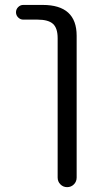

<svg xmlns="http://www.w3.org/2000/svg" viewBox="-20 -562 400 779"><path d="M74.2 -482.4Q62.5 -482.4 53.7 -491.2Q44.9 -500 44.9 -512.2Q44.9 -524.4 53.7 -533.2Q62.5 -542 74.2 -542H153.3Q291 -542 291 -417V158.2Q291 174.8 279.8 186Q268.6 197.3 252.4 197.3Q236.3 197.3 225.1 186Q213.9 174.8 213.9 158.2V-407.2Q213.9 -448.2 194.8 -465.3Q175.8 -482.4 131.8 -482.4Z"/></svg>

Font: Gen Jyuu Gothic Normal
Style: Regular
Weight: 300
Designer: [Source Han Sans]
Ryoko NISHIZUKA  (kana & ideographs); Paul D. Hunt (Latin, Greek & Cyrillic); Wenlong ZHANG  (bopomofo
Version: Version 1.002.20150607